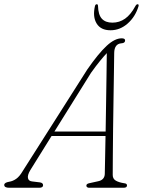

<svg xmlns="http://www.w3.org/2000/svg" viewBox="-48 -887 675 907"><path d="M95 -83Q81.5 -60.5 84 -46.2Q86.5 -32 103 -30L140 -25.5Q155.5 -23.5 155.5 -12Q155.5 0 137 0H-4.5Q-28 0 -28 -13.5Q-28 -24.5 -4.5 -28.5Q12.5 -31 28.5 -42.2Q44.5 -53.5 59 -78.5L364.5 -559Q417 -634.5 455.5 -670.2Q494 -706 527 -706Q543 -706 543 -696Q543 -683.5 526 -682.5Q492 -680 491.5 -636.5Q491 -602 490.2 -543.5Q489.5 -485 488.2 -415.2Q487 -345.5 486.2 -276Q485.5 -206.5 485 -149.2Q484.5 -92 484.5 -60.5Q484.5 -42.5 498.5 -34Q512.5 -25.5 538 -21.5Q552 -20.5 552 -11Q552 0 535.5 0H372.5Q368 0 364 -2.5Q360 -5 360 -10Q360 -18 371.5 -21L414.5 -30.5Q445.5 -36.5 447 -64.5Q447.5 -91.5 448.5 -139Q449.5 -186.5 450.5 -244.5H195.5ZM382 -543 209 -265.5H451Q452 -332 453.2 -402.2Q454.5 -472.5 455.2 -534Q456 -595.5 456.5 -636Q444.5 -623.5 425 -599.8Q405.5 -576 382 -543ZM483 -780Q516 -780 542.8 -798.8Q569.5 -817.5 592 -859Q596.5 -867 602 -867Q608.5 -867 606.5 -858Q591.5 -808 555.2 -776Q519 -744 474 -744Q428 -744 408.5 -776Q389 -808 400.5 -858Q402.5 -867 409.5 -867Q414.5 -867 415 -859Q416 -817.5 433 -798.8Q450 -780 483 -780Z"/></svg>

Font: Fraunces 9pt Soft Thin
Style: Italic
Weight: 100
Italic angle: -16°
Version: Version 1.000;[b76b70a41]